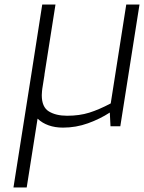

<svg xmlns="http://www.w3.org/2000/svg" viewBox="-20 -553 631 841"><path d="M256 6Q221 6 193 -4Q165 -14 145.5 -32.5Q126 -51 116 -77.5Q106 -104 106 -136Q106 -148 107.5 -159Q109 -170 110 -181L165 -533H223L166 -171Q165 -162 164 -153Q163 -144 163 -136Q163 -84 194 -65Q225 -46 274 -46Q328 -46 371 -59.5Q414 -73 465 -100L533 -533H591L507 0H464L461 -60Q418 -32 365.5 -13Q313 6 256 6ZM39 268 117 -226H175L97 268Z"/></svg>

Font: Exo Thin Light
Style: Italic
Weight: 300
Italic angle: -9°
Version: Version 2.000